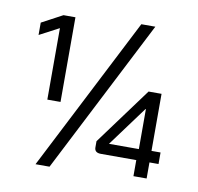

<svg xmlns="http://www.w3.org/2000/svg" viewBox="-82 -808 948 918"><g transform="rotate(10 392.0 -348.5)"><path d="M151 -636 56 -586V-646L157 -700H215V-289H151ZM531 -722H599L217 25H149ZM620 -78H448Q417 -78 417 -104V-134L621 -411H684V-134H728V-78H684V0H620ZM623 -132V-326H621L478 -132Z"/></g></svg>

Font: Bai Jamjuree
Style: Regular
Weight: 400
Designer: Katatrad Aksorn Co.,Ltd.
Foundry: Cadson Demak Co.,Ltd.
Version: Version 1.000; ttfautohint (v1.6)